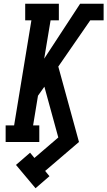

<svg xmlns="http://www.w3.org/2000/svg" viewBox="-20 -755 571 1021"><path d="M169 246 65 122 140 57 163 85 290 -24 216 -294 182 -246 156 -88H189V0H10V-88H55L147 -647H114V-735H293V-647H249L215 -443L406 -735H531V-647H460L290 -401L400 0L220 154L243 182Z"/></svg>

Font: Iosevka Slab Semibold
Style: Italic
Weight: 600
Italic angle: -9°
Monospace: yes
Designer: Belleve Invis
Foundry: Belleve Invis
Version: Version 11.1.1; ttfautohint (v1.8.3)